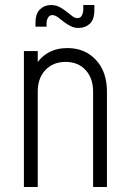

<svg xmlns="http://www.w3.org/2000/svg" viewBox="-20 -743 513 763"><path d="M75 0V-540H130V-472L121 -483Q140.5 -516 172.8 -534Q205 -552 247.5 -552Q317.5 -552 361.2 -505Q405 -458 405 -379V0H350V-379Q350 -432.5 320 -464.8Q290 -497 241 -497Q191 -497 160.5 -464.8Q130 -432.5 130 -379V0ZM293 -632Q275 -632 262.2 -638.5Q249.5 -645 238 -653Q223 -664.5 211 -673.8Q199 -683 188 -683Q177 -683 171 -673Q165 -663 165 -650V-637H121V-651Q121 -689.5 139.2 -706.2Q157.5 -723 182 -723Q202 -723 217.2 -714.8Q232.5 -706.5 243 -698Q256 -688.5 266.2 -679.8Q276.5 -671 287.5 -671Q300.5 -671 305.8 -682.5Q311 -694 311 -706V-723H355V-703Q355 -665 336.8 -648.5Q318.5 -632 293 -632Z"/></svg>

Font: Mohave Light
Style: Regular
Weight: 300
Designer: Gumpita Rahayu
Foundry: Tokotype
Version: Version 2.003